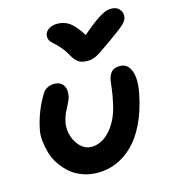

<svg xmlns="http://www.w3.org/2000/svg" viewBox="-112 -859 834 940"><g transform="rotate(-15 304.5 -389.5)"><path d="M540 -769Q564 -769 578.6 -753.2Q593.3 -737.3 590.8 -714.8Q589.4 -698.2 571.3 -680.2Q553.2 -662.1 487.8 -616.2Q479 -610.4 461.9 -598.4Q444.8 -586.4 439.5 -582.8Q434.1 -579.1 422.4 -571.5Q410.6 -564 405.8 -562Q400.9 -560.1 392.1 -556.6Q383.3 -553.2 376.5 -552.5Q369.6 -551.8 360.8 -551.8Q332 -551.8 315.4 -563Q298.8 -574.2 284.2 -601.1Q270 -627.4 251.7 -648.2Q233.4 -668.9 221.9 -678Q210.4 -687 203.9 -699Q197.3 -710.9 200.2 -726.1Q203.6 -743.7 221.2 -754.9Q238.8 -766.1 262.2 -766.1Q298.8 -766.1 325.4 -747.3Q352.1 -728.5 384.8 -676.8Q423.3 -709.5 449.7 -729Q476.1 -748.5 493.2 -756.8Q510.3 -765.1 519 -767.1Q527.8 -769 540 -769ZM269 -9.8Q228.5 -9.8 193.1 -22.5Q157.7 -35.2 132.6 -56.6Q107.4 -78.1 87.6 -106.4Q67.9 -134.8 58.6 -166.3Q49.3 -197.8 45.7 -230.2Q42 -262.7 48.8 -292Q66.4 -377.9 113.8 -455.1Q121.1 -468.8 137.7 -477.3Q154.3 -485.8 173.8 -485.8Q204.1 -485.8 218.8 -464.4Q233.4 -442.9 226.1 -407.2Q223.6 -394.5 214.4 -377.4Q205.1 -360.4 194.3 -337.6Q183.6 -314.9 178.2 -288.1Q171.9 -254.9 182.6 -220.2Q193.4 -185.5 217.3 -162.8Q241.2 -140.1 270 -140.1Q325.7 -140.1 369.6 -191.9Q413.6 -243.7 429.2 -328.1Q435.5 -355 439.5 -387.7Q443.4 -420.4 444.8 -429.2Q450.2 -458 464.1 -472.4Q478 -486.8 506.8 -486.8Q545.9 -486.8 561.8 -444.8Q577.6 -402.8 563 -330.1Q546.4 -247.1 515.9 -184.3Q485.4 -121.6 446 -84Q406.7 -46.4 362.3 -28.1Q317.9 -9.8 269 -9.8Z"/></g></svg>

Font: Shantell Sans Irregular
Style: Italic
Weight: 600
Italic angle: -11.31°
Designer: Stephen Nixon, Anya Danilova, Shantell Martin
Foundry: Arrow Type
Version: Version 1.006;[9816181b4]